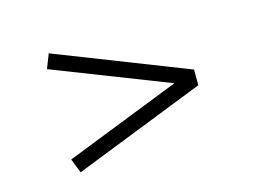

<svg xmlns="http://www.w3.org/2000/svg" viewBox="-58 -490 689 519"><g transform="rotate(-15 286.5 -230.5)"><path d="M95.2 -104 418 -231 95.2 -356.9 110.8 -397 479 -252.9V-209L110.8 -64Z"/></g></svg>

Font: Dihjauti
Style: Regular
Weight: 400
Designer: T. Christopher White
Version: Version 3.0.0